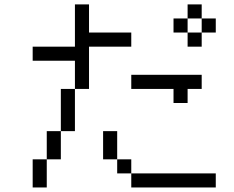

<svg xmlns="http://www.w3.org/2000/svg" viewBox="-20 -832 1040 852"><path d="M937.5 0V-62.5H562.5V0ZM875 -437.5V-500H562.5V-437.5H750V-375H812.5V-437.5ZM562.5 -625V-687.5H375Q375 -687.5 375 -812.5H312.5V-625H125V-562.5H312.5Q312.5 -562.5 312.5 -437.5H250V-250H187.5Q187.5 -250 187.5 -125H125Q125 -125 125 0H187.5Q187.5 0 187.5 -125H250Q250 -125 250 -250H312.5V-437.5H375V-625ZM937.5 -687.5V-750H875V-687.5H812.5V-625H875V-687.5ZM562.5 -62.5V-125H500V-62.5ZM500 -125Q500 -125 500 -250H437.5Q437.5 -250 437.5 -125ZM812.5 -687.5V-750H750V-687.5ZM812.5 -750H875V-812.5H812.5Z"/></svg>

Font: UnifontExMono
Style: Regular
Weight: 500
Version: Version 15.0.06